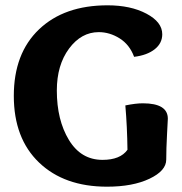

<svg xmlns="http://www.w3.org/2000/svg" viewBox="-20 -693 685 723"><path d="M606 -92Q606 -50 543 -20Q480 10 383 10Q222 10 127 -81Q32 -172 32 -332Q32 -492 127 -582.5Q222 -673 385 -673Q472 -673 531.5 -641.5Q591 -610 591 -564Q591 -530 562.5 -507.5Q534 -485 485 -479Q468 -525 430.5 -548.5Q393 -572 352 -572Q286 -572 240 -510Q194 -448 194 -352Q194 -241 239.5 -166Q285 -91 366 -91Q433 -91 460 -129Q459 -215 452 -296Q491 -304 518 -304Q612 -304 612 -246Q612 -243 609 -188Q606 -133 606 -92Z"/></svg>

Font: Overlock
Style: Black
Weight: 900
Designer: Dario Muhafara
Foundry: Dario Manuel Muhafara
Version: Version 1.001